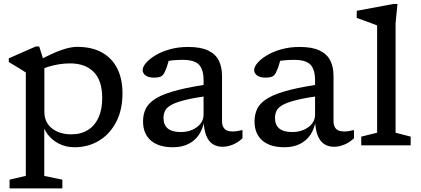

<svg xmlns="http://www.w3.org/2000/svg" viewBox="-20 -760 2202 1004"><path d="M514.5 -247Q514.5 -339 470 -383.8Q425.5 -428.5 346.5 -428.5Q317 -428.5 288 -423.8Q259 -419 231.2 -410.5Q203.5 -402 177.5 -389V-441Q216.5 -462 247.2 -476.2Q278 -490.5 302.8 -499Q327.5 -507.5 347.2 -511.2Q367 -515 384 -515Q460.5 -515 513.2 -485.5Q566 -456 593.2 -401.8Q620.5 -347.5 620.5 -272.5Q620.5 -185 587.2 -121.5Q554 -58 497.2 -24Q440.5 10 370 10Q324 10 287.2 -9.2Q250.5 -28.5 227.8 -59.5Q205 -90.5 200.5 -126.5H211.5V160L306 179.5V225H30V179.5L115 159.5V-381Q108.5 -385.5 94.8 -394Q81 -402.5 62.8 -413.5Q44.5 -424.5 26 -435.5V-455L167 -517H185L212 -431.5V-175Q212 -136.5 230.8 -110.5Q249.5 -84.5 281.2 -71Q313 -57.5 352.5 -57.5Q403.5 -57.5 440 -80.5Q476.5 -103.5 495.5 -145.8Q514.5 -188 514.5 -247Z M1108.5 -325 1087.5 -261.5Q1004.5 -250.5 954.2 -238.5Q904 -226.5 878.2 -212.8Q852.5 -199 843.8 -182Q835 -165 835 -143Q835 -106.5 857.5 -88Q880 -69.5 925.5 -69.5Q959 -69.5 986 -81.5Q1013 -93.5 1028.8 -113.8Q1044.5 -134 1044.5 -160V-340.5Q1044.5 -396 1020.8 -421.5Q997 -447 935 -447Q904.5 -447 879.2 -444.2Q854 -441.5 832 -436L869 -471.5Q864.5 -451 860.2 -435.5Q856 -420 851.5 -407.5Q847 -395 841 -382.5Q832.5 -364 819 -359Q805.5 -354 786 -354Q756.5 -354 741.2 -365.5Q726 -377 726 -393Q726 -410.5 743.5 -431Q761 -451.5 792.8 -470.8Q824.5 -490 868.2 -502.2Q912 -514.5 964 -514.5Q1029.5 -514.5 1068.2 -496Q1107 -477.5 1124 -443.8Q1141 -410 1141 -363.5V-127.5Q1141 -108 1147.5 -95.8Q1154 -83.5 1166.2 -78Q1178.5 -72.5 1196.5 -72.5Q1208 -72.5 1221 -74.5Q1234 -76.5 1248 -80V-37Q1224.5 -14.5 1196.8 -3.5Q1169 7.5 1144 7.5Q1113.5 7.5 1091.5 -7.2Q1069.5 -22 1057.8 -52.8Q1046 -83.5 1044.5 -131.5L1048.5 -132Q1042 -88.5 1021 -56.5Q1000 -24.5 965.2 -7.2Q930.5 10 884.5 10Q809.5 10 768.8 -25.2Q728 -60.5 728 -125.5Q728 -163 743 -193Q758 -223 798.2 -247Q838.5 -271 913.5 -290Q988.5 -309 1108.5 -325Z M1691.5 -325 1670.5 -261.5Q1587.5 -250.5 1537.2 -238.5Q1487 -226.5 1461.2 -212.8Q1435.5 -199 1426.8 -182Q1418 -165 1418 -143Q1418 -106.5 1440.5 -88Q1463 -69.5 1508.5 -69.5Q1542 -69.5 1569 -81.5Q1596 -93.5 1611.8 -113.8Q1627.5 -134 1627.5 -160V-340.5Q1627.5 -396 1603.8 -421.5Q1580 -447 1518 -447Q1487.5 -447 1462.2 -444.2Q1437 -441.5 1415 -436L1452 -471.5Q1447.5 -451 1443.2 -435.5Q1439 -420 1434.5 -407.5Q1430 -395 1424 -382.5Q1415.5 -364 1402 -359Q1388.5 -354 1369 -354Q1339.5 -354 1324.2 -365.5Q1309 -377 1309 -393Q1309 -410.5 1326.5 -431Q1344 -451.5 1375.8 -470.8Q1407.5 -490 1451.2 -502.2Q1495 -514.5 1547 -514.5Q1612.5 -514.5 1651.2 -496Q1690 -477.5 1707 -443.8Q1724 -410 1724 -363.5V-127.5Q1724 -108 1730.5 -95.8Q1737 -83.5 1749.2 -78Q1761.5 -72.5 1779.5 -72.5Q1791 -72.5 1804 -74.5Q1817 -76.5 1831 -80V-37Q1807.5 -14.5 1779.8 -3.5Q1752 7.5 1727 7.5Q1696.5 7.5 1674.5 -7.2Q1652.5 -22 1640.8 -52.8Q1629 -83.5 1627.5 -131.5L1631.5 -132Q1625 -88.5 1604 -56.5Q1583 -24.5 1548.2 -7.2Q1513.5 10 1467.5 10Q1392.5 10 1351.8 -25.2Q1311 -60.5 1311 -125.5Q1311 -163 1326 -193Q1341 -223 1381.2 -247Q1421.5 -271 1496.5 -290Q1571.5 -309 1691.5 -325Z M2048.5 -66 2127.5 -45.5V0H1869V-45.5L1952 -66V-627Q1945.5 -630 1927.5 -636.5Q1909.5 -643 1887.2 -651.2Q1865 -659.5 1845.5 -666.5V-703.5L2038 -739.5H2058.5L2048.5 -638Z"/></svg>

Font: Newsreader 7pt
Style: Regular
Weight: 400
Designer: Hugues Gentile
Foundry: Production Type
Version: Version 1.003